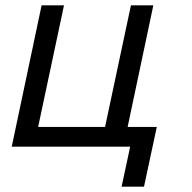

<svg xmlns="http://www.w3.org/2000/svg" viewBox="-20 -550 719 720"><path d="M436 150 484 -74H568L520 150ZM373 0 389 -74H507L491 0ZM555 -530 443 0H24L136 -530H220L123 -74H374L471 -530Z"/></svg>

Font: Geist
Style: Italic
Weight: 400
Italic angle: -12°
Designer: Basement.studio, Andrés Briganti, Mateo Zaragoza
Foundry: Basement.studio, Vercel, Andrés Briganti, Guido Ferreyra, Mateo Zaragoza
Version: Version 1.500